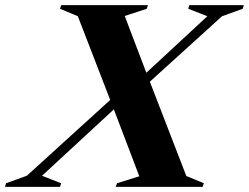

<svg xmlns="http://www.w3.org/2000/svg" viewBox="-98 -725 966 745"><path d="M381 -335 65 -43 139 -14 135 0H-78.5L-74.5 -14L6 -43L362.5 -367L427.5 -403.5L706.5 -662L632.5 -691L636.5 -705H848L844 -691L763.5 -662L441 -369.5ZM442.5 -41 338.5 -314.5 333.5 -327 204 -662 135 -691 139.5 -705H476L471.5 -691L386 -663L474.5 -430.5L480 -417L625 -42L693 -14L688 0H351L356 -14Z"/></svg>

Font: Newsreader 60pt
Style: Bold Italic
Weight: 700
Italic angle: -17°
Designer: Hugues Gentile
Foundry: Production Type
Version: Version 1.003